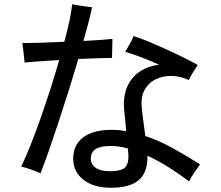

<svg xmlns="http://www.w3.org/2000/svg" viewBox="-20 -837 1040 905"><path d="M503 48Q422 48 373.5 10.5Q325 -27 325 -89Q325 -154 372 -189.5Q419 -225 506 -225Q541 -225 575 -219Q573 -247 570 -273.5Q567 -300 565 -320Q560 -384 580 -429Q600 -474 639.5 -500Q679 -526 730 -532Q687 -552 643.5 -568Q600 -584 570 -593Q575 -601 583.5 -615.5Q592 -630 599.5 -644.5Q607 -659 610 -667Q642 -657 682.5 -640Q723 -623 766 -603.5Q809 -584 847 -565Q885 -546 912 -531Q904 -519 890 -496.5Q876 -474 870 -460Q831 -478 790 -479Q749 -480 714.5 -463.5Q680 -447 661 -412Q642 -377 649 -322Q651 -298 656 -263.5Q661 -229 665 -196Q733 -173 798.5 -136.5Q864 -100 923 -62Q913 -49 896 -24Q879 1 871 18Q828 -15 777.5 -47Q727 -79 675 -103Q677 -26 635 11Q593 48 503 48ZM171 -20Q155 -28 126.5 -38Q98 -48 80 -52Q100 -93 123 -150.5Q146 -208 170 -276Q194 -344 217 -415.5Q240 -487 259 -554Q209 -551 165.5 -548Q122 -545 96 -542Q95 -551 93 -569.5Q91 -588 89 -606.5Q87 -625 85 -634Q119 -634 172 -635.5Q225 -637 283 -640Q297 -690 307 -737Q317 -784 320 -817Q330 -815 348 -812Q366 -809 384.5 -806.5Q403 -804 414 -803Q409 -777 398 -734.5Q387 -692 373 -644Q415 -646 450.5 -648.5Q486 -651 510 -654Q510 -644 509.5 -626.5Q509 -609 508.5 -592Q508 -575 508 -564Q483 -564 440.5 -562.5Q398 -561 349 -559Q328 -487 303.5 -409Q279 -331 254.5 -257Q230 -183 208.5 -121.5Q187 -60 171 -20ZM497 -30Q557 -30 572.5 -51Q588 -72 585 -109Q584 -115 584 -122Q584 -129 583 -137Q541 -149 503 -149Q454 -149 431 -134.5Q408 -120 408 -89Q408 -62 431 -46Q454 -30 497 -30Z"/></svg>

Font: Zen Kaku Gothic Antique Medium
Style: Regular
Weight: 500
Designer: Yoshimichi Ohira
Foundry: Positype
Version: Version 1.002